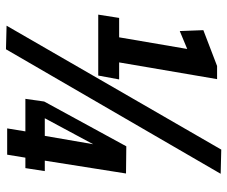

<svg xmlns="http://www.w3.org/2000/svg" viewBox="-79 -678 761 643"><g transform="rotate(90 301.5 -356.5)"><path d="M29 -305 40 -375H105L144 -603L84 -578L81 -657L201 -703H245L189 -375H246L233 -305ZM145 4 66 2 481 -717 562 -715ZM311 -61 320 -124 470 -399 561 -398 518 -126H553L543 -61H508L498 0H410L420 -61ZM376 -126H435L463 -288Z"/></g></svg>

Font: Georama Condensed
Style: Bold Italic
Weight: 700
Width: 3
Italic angle: -9°
Designer: Jean-Baptiste Levee
Foundry: Production Type
Version: Version 1.000